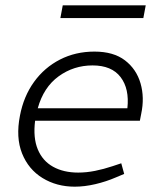

<svg xmlns="http://www.w3.org/2000/svg" viewBox="-20 -695 593 722"><path d="M261 7Q193 7 140 -25.5Q87 -58 63 -118Q39 -178 55 -260Q69 -333 108 -387Q147 -441 205.5 -471Q264 -501 335 -501Q407 -501 450 -468Q493 -435 508.5 -381.5Q524 -328 511 -267L506 -241H112Q104 -177 122 -133.5Q140 -90 179.5 -68Q219 -46 274 -46Q305 -46 337.5 -52.5Q370 -59 403 -70L436 -81L447 -41L416 -28Q379 -12 338.5 -2.5Q298 7 261 7ZM122 -288H459Q467 -361 433.5 -405Q400 -449 328 -449Q257 -449 200.5 -408Q144 -367 122 -288ZM207 -627 216 -675H528L519 -627Z"/></svg>

Font: REM ExtraLight
Style: Italic
Weight: 250
Italic angle: -11°
Designer: Octavio Pardo
Foundry: Ashler Design
Version: Version 1.005;gftools[0.9.28]